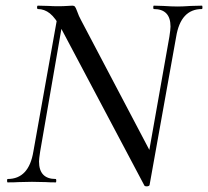

<svg xmlns="http://www.w3.org/2000/svg" viewBox="-20 -645 736 679"><path d="M114 -613Q111 -613 111 -619Q111 -625 114 -625L153 -624Q165 -623 186 -623Q205 -623 217.5 -624Q230 -625 236 -625Q242 -625 245 -621.5Q248 -618 252 -607Q259 -587 267 -573L516 -100L509 9Q509 11 506 12.5Q503 14 499 14Q491 14 490 10L197 -543Q176 -582 156.5 -597.5Q137 -613 114 -613ZM7 -12Q82 -12 98 -109L186 -602L207 -600L122 -109Q118 -83 118 -74Q118 -12 177 -12Q179 -12 179 -6Q179 0 177 0Q155 0 142 -1L93 -2L46 -1Q33 0 7 0Q5 0 5 -6Q5 -12 7 -12ZM494 -35 579 -515Q583 -541 583 -551Q583 -613 524 -613Q522 -613 522 -619Q522 -625 524 -625L558 -624Q588 -622 609 -622Q625 -622 655 -624L694 -625Q696 -625 696 -619Q696 -613 694 -613Q619 -613 603 -515L509 9Z"/></svg>

Font: Cormorant Garamond Medium
Style: Italic
Weight: 500
Italic angle: -10°
Designer: Christian Thalmann (Catharsis Fonts)
Foundry: Catharsis Fonts
Version: Version 4.000